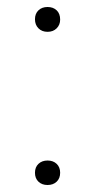

<svg xmlns="http://www.w3.org/2000/svg" viewBox="-20 -523 264 549"><path d="M116 -432Q100 -432 90 -442Q80 -452 80 -468Q80 -484 90 -493.5Q100 -503 116 -503Q132 -503 142 -493.5Q152 -484 152 -467Q152 -452 142 -442Q132 -432 116 -432ZM116 6Q100 6 90 -3.5Q80 -13 80 -29Q80 -45 90 -54.5Q100 -64 116 -64Q132 -64 142 -54.5Q152 -45 152 -29Q152 -13 142 -3.5Q132 6 116 6Z"/></svg>

Font: Kantumruy Pro ExtraLight
Style: Regular
Weight: 250
Version: Version 1.002